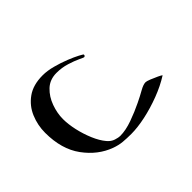

<svg xmlns="http://www.w3.org/2000/svg" viewBox="-139 -506 861 861"><g transform="rotate(45 291.5 -75.5)"><path d="M523.9 -67.4Q523.9 -39.1 521.7 -15.1Q519.5 8.8 510.3 34.2Q484.4 105 417.7 153.8Q351.1 202.6 247.1 202.6Q199.2 202.6 155.5 184.3Q111.8 166 84.2 127.4Q56.6 88.9 56.6 28.3Q56.6 -1 65.7 -34.9Q74.7 -68.8 86.9 -99.4Q99.1 -129.9 109.4 -149.2Q119.6 -168.5 121.6 -168.5Q130.9 -168.5 130.9 -160.2Q130.9 -158.2 121.3 -138.2Q111.8 -118.2 102.3 -87.6Q92.8 -57.1 92.8 -23.4Q92.8 19 119.1 46.9Q145.5 74.7 184.3 88.6Q223.1 102.5 259.8 102.5Q292.5 102.5 331.8 93.8Q371.1 85 407.5 69.6Q443.8 54.2 466.8 34.7Q483.9 20.5 489.5 2.4Q495.1 -15.6 495.1 -25.4Q495.1 -61 479.5 -104.5Q463.9 -147.9 445.3 -186Q431.2 -215.3 418 -238.5Q404.8 -261.7 404.8 -276.4Q404.8 -282.7 411.6 -300Q418.5 -317.4 426.3 -333.7Q434.1 -350.1 437 -352.5Q463.4 -311 482.9 -259.5Q502.4 -208 513.2 -157.5Q523.9 -106.9 523.9 -67.4Z"/></g></svg>

Font: Rohingya Solluk
Style: Regular
Weight: 400
Designer: SIL International
Foundry: SIL International
Version: Version 1.001